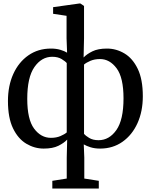

<svg xmlns="http://www.w3.org/2000/svg" viewBox="-20 -839 863 1099"><path d="M279.5 240V196L362 183V63.5L364.5 -40Q346.5 -20.5 314.2 -4.5Q282 11.5 230 11.5Q177.5 11.5 130.5 -16.5Q83.5 -44.5 54.5 -104.5Q25.5 -164.5 25.5 -261Q25.5 -348 56.2 -415.8Q87 -483.5 142.5 -522.2Q198 -561 272 -561Q301.5 -561 325.8 -553.8Q350 -546.5 364 -537.5L361 -619.5V-748.5L284 -760V-798L434.5 -819H440L461 -805V-619.5L458.5 -510Q477 -529.5 509 -545.2Q541 -561 592.5 -561Q645.5 -561 692.5 -533Q739.5 -505 768.5 -444.8Q797.5 -384.5 797.5 -288Q797.5 -201.5 767 -134Q736.5 -66.5 681.2 -27.5Q626 11.5 553 11.5Q522 11.5 497.8 3.8Q473.5 -4 459.5 -12.5L462.5 63.5V183L545.5 196V240ZM271.5 -50Q302.5 -50 326.2 -60.2Q350 -70.5 362 -81V-478Q354.5 -487.5 333 -500.8Q311.5 -514 279 -514Q218 -514 177 -455.2Q136 -396.5 136 -273Q136 -155.5 175.2 -102.8Q214.5 -50 271.5 -50ZM544 -36.5Q605 -36.5 646 -94.5Q687 -152.5 687 -276Q687 -395 647.5 -448Q608 -501 552.5 -501Q521.5 -501 497.5 -490.8Q473.5 -480.5 461 -469.5V-72.5Q468.5 -63 490 -49.8Q511.5 -36.5 544 -36.5Z"/></svg>

Font: Merriweather Text
Style: Regular
Weight: 400
Designer: Eben Sorkin
Foundry: Eben Sorkin
Version: Version 2.100; ttfautohint (v1.7.19-72a1) -l 8 -r 50 -G 200 